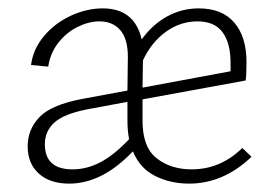

<svg xmlns="http://www.w3.org/2000/svg" viewBox="-20 -434 661 458"><path d="M580 -60Q513 4 431 4Q387 4 350.5 -14Q314 -32 297 -73Q224 4 145 4Q99 4 72.5 -20Q46 -44 46 -85Q46 -125 74 -154.5Q102 -184 176 -198L284 -218L285 -299Q285 -341 267 -362Q249 -383 217 -383Q192 -383 165.5 -370Q139 -357 119.5 -332.5Q100 -308 95 -275L54 -279Q59 -317 85 -348Q111 -379 149 -396.5Q187 -414 225 -414Q301 -414 318 -340Q344 -376 379 -395Q414 -414 454 -414Q510 -414 539 -380Q568 -346 568 -286Q568 -255 566 -242L320 -197V-150Q319 -84 353 -57Q387 -30 437 -30Q506 -30 558 -81ZM320 -225 530 -264V-284Q530 -331 511 -357Q492 -383 451 -383Q410 -383 375.5 -358Q341 -333 321 -290ZM288 -102Q284 -121 284 -149V-191L187 -173Q132 -162 109.5 -141.5Q87 -121 87 -90Q87 -30 153 -30Q187 -30 219.5 -47Q252 -64 288 -102Z"/></svg>

Font: Ysabeau Light
Style: Regular
Weight: 300
Designer: Christian Thalmann (Catharsis Fonts)
Version: Version 0.003